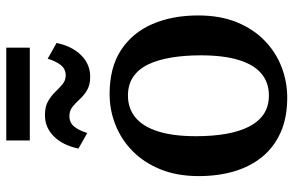

<svg xmlns="http://www.w3.org/2000/svg" viewBox="-186 -762 959 628"><g transform="rotate(-90 294.0 -448.5)"><path d="M31.5 -278.5Q31.5 -349.5 53.8 -404Q76 -458.5 114 -495.5Q152 -532.5 200 -551.2Q248 -570 300 -570Q386.5 -570 443.5 -532.8Q500.5 -495.5 528.8 -430.2Q557 -365 557 -280.5Q557 -208.5 534.8 -154Q512.5 -99.5 474.5 -62.8Q436.5 -26 388.2 -7.5Q340 11 288 11Q223.5 11 175.2 -10.2Q127 -31.5 95 -70.2Q63 -109 47.2 -162Q31.5 -215 31.5 -278.5ZM295.5 -49Q337.5 -49 366.8 -73.5Q396 -98 411.2 -147.5Q426.5 -197 426.5 -272Q426.5 -324.5 419.2 -368.2Q412 -412 396.8 -443.8Q381.5 -475.5 356.2 -492.8Q331 -510 295 -510Q253 -510 223.2 -485.5Q193.5 -461 177.8 -411.8Q162 -362.5 162 -287Q162 -234 169.5 -190.2Q177 -146.5 193 -114.8Q209 -83 234.2 -66Q259.5 -49 295.5 -49ZM121.5 -672Q132.5 -723.5 161.5 -752.5Q190.5 -781.5 231 -781.5Q259 -781.5 276.5 -771.2Q294 -761 306.8 -747.8Q319.5 -734.5 331.8 -724.2Q344 -714 360 -713.5Q382 -713.5 394.8 -729.8Q407.5 -746 415.5 -772.5L467 -743.5Q456.5 -693 427 -663.2Q397.5 -633.5 356.5 -633.5Q329.5 -633.5 312.5 -643.8Q295.5 -654 283.2 -667.5Q271 -681 258.2 -691.2Q245.5 -701.5 228 -701.5Q206 -701.5 193.2 -685.5Q180.5 -669.5 172.5 -643ZM451.5 -908V-831H148V-908Z"/></g></svg>

Font: Merriweather SemiBold
Style: Regular
Weight: 600
Version: Version 2.100